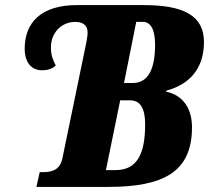

<svg xmlns="http://www.w3.org/2000/svg" viewBox="-20 -734 821 754"><path d="M123 0H405C621 0 734 -58 734 -234C734 -314 693 -362 632 -374L633 -378C716 -400 781 -457 781 -569C781 -674 699 -714 544 -714H282C140 -714 77 -644 77 -543C77 -488 104 -458 145 -458C166 -458 185 -463 199 -477C189 -497 180 -513 180 -548C180 -607 223 -648 275 -648C308 -648 324 -633 324 -606C324 -595 322 -583 319 -567L225 -112C215 -65 182 -58 148 -58H136ZM501 -408H467L515 -648H542C572 -648 589 -617 589 -559C589 -466 564 -408 501 -408ZM434 -66H396L452 -340H491C531 -340 550 -308 550 -246C550 -134 521 -66 434 -66Z"/></svg>

Font: Noto Serif Condensed Black
Style: Italic
Weight: 900
Width: 3
Italic angle: -12°
Designer: Monotype Design Team
Foundry: Monotype Imaging Inc.
Version: Version 2.013